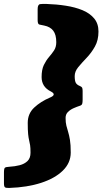

<svg xmlns="http://www.w3.org/2000/svg" viewBox="-150 -799 522 969"><path d="M86 -779Q135 -777.5 181.8 -770.2Q228.5 -763 265.8 -747.8Q303 -732.5 325 -706.2Q347 -680 347 -640Q347 -596 329 -564Q311 -532 287.2 -507.2Q263.5 -482.5 245.2 -460.5Q227 -438.5 227 -415Q227 -390 233 -380.2Q239 -370.5 253 -365Q261.5 -361.5 264.2 -357Q267 -352.5 267 -340V-295Q267 -283 265 -275.8Q263 -268.5 254 -265.5Q238.5 -260.5 221.5 -253Q204.5 -245.5 192.8 -233.8Q181 -222 181 -204Q181 -180.5 185 -164.8Q189 -149 194 -133Q199 -117 203 -93Q207 -69 207 -29Q207 23 167.2 62Q127.5 101 57.5 123.8Q-12.5 146.5 -103 149.5Q-118.5 150 -124.2 146.8Q-130 143.5 -130 126.5V72Q-130 51.5 -125.2 47.5Q-120.5 43.5 -102 42.5Q-75 41 -50.8 34.8Q-26.5 28.5 -11.2 13.8Q4 -1 4 -28Q4 -53 2 -66Q0 -79 -3 -90.8Q-6 -102.5 -8 -122Q-10 -141.5 -10 -179Q-10 -225.5 22.5 -256Q55 -286.5 102 -306.5Q138.5 -321.5 105.5 -338Q60 -361 60 -410Q60 -447.5 71.2 -470.8Q82.5 -494 97 -510.8Q111.5 -527.5 122.8 -544.5Q134 -561.5 134 -586Q134 -624 118.8 -644Q103.5 -664 73 -670Q58 -673 49 -675Q40 -677 40 -697V-753Q40 -776.5 52.8 -778.2Q65.5 -780 86 -779Z"/></svg>

Font: Besley* Narrow Fatface
Style: Italic
Weight: 900
Width: 4
Italic angle: -13°
Designer: Owen Earl
Foundry: indestructible type*
Version: Version 3.000; ttfautohint (v1.8.3)